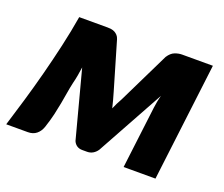

<svg xmlns="http://www.w3.org/2000/svg" viewBox="-108 -656 927 793"><g transform="rotate(20 355.5 -259.5)"><path d="M703.5 -519 640 0H500L533.5 -273Q535 -285.5 537.8 -300Q540.5 -314.5 544.5 -329L381.5 -33Q373.5 -21 362 -14.2Q350.5 -7.5 336.5 -7.5H315Q301.5 -7.5 291.5 -14.2Q281.5 -21 276.5 -33L198.5 -328Q196 -309.5 192.5 -290Q189 -270.5 185 -255.5Q179.5 -231 175.8 -208Q172 -185 167.5 -160.2Q163 -135.5 156.5 -107.2Q150 -79 138.5 -44.5Q131 -23.5 116.2 -11.8Q101.5 0 79 0H-16Q1.5 -56 20.2 -119.5Q39 -183 56.5 -249.8Q74 -316.5 89.5 -384.8Q105 -453 116 -519H241.5Q249 -519 257.2 -517.8Q265.5 -516.5 272.5 -512.8Q279.5 -509 285.2 -502.8Q291 -496.5 294 -486.5L354.5 -280.5Q360 -261.5 364.8 -244.2Q369.5 -227 373 -211.5Q382.5 -234.5 397 -260L507.5 -486.5Q520.5 -506.5 536.8 -512.8Q553 -519 568 -519Z"/></g></svg>

Font: Lato ExtraBold
Style: Italic
Weight: 800
Italic angle: -7°
Designer: Lukasz Dziedzic with Adam Twardoch and Botio Nikoltchev
Foundry: tyPoland Lukasz Dziedzic
Version: Version 2.015; 2015-08-06; http://www.latofonts.com/